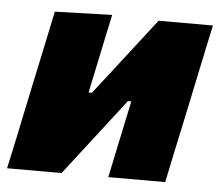

<svg xmlns="http://www.w3.org/2000/svg" viewBox="-50 -553 687 600"><g transform="rotate(5 294.0 -253.0)"><path d="M-7 0Q4.5 -52.5 15 -102Q25 -151 38.5 -214.5L49 -264Q66 -343 77 -395.5Q88 -448 99 -500.5L278.5 -506Q268.5 -459.5 259 -414.5Q249.5 -369.5 235.5 -302.5L226 -258H236.5L320 -365.5Q371.5 -431.5 424.5 -500.5H595Q587.5 -465.5 580.2 -431.5Q573 -397.5 564.5 -357.2Q556 -317 545 -264L534.5 -214.5Q521 -151.5 510.5 -102Q500 -52 489 0H310.5Q321 -49.5 330.5 -95Q340 -140 352 -197L361.5 -242H351L271 -138.5Q244.5 -104 217.5 -69.2Q190.5 -34.5 164 0Z"/></g></svg>

Font: Heraclito ExtraBold
Style: Italic
Weight: 800
Italic angle: -12°
Designer: Kostas Bartsokas (font) & Cristiano Sobral (main changes)
Foundry: Kostas Bartsokas (font) & Cristiano Sobral (main changes)
Version: Version 1.00;July 8, 2020;FontCreator 13.0.0.2655 64-bit